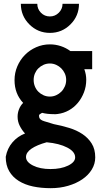

<svg xmlns="http://www.w3.org/2000/svg" viewBox="-20 -742 520 1004"><path d="M89 -722H175Q175 -695 194 -675.5Q213 -656 241 -656Q268 -656 287.5 -675.5Q307 -695 307 -722H393Q393 -659 348.5 -614.5Q304 -570 241 -570Q178 -570 133.5 -614.5Q89 -659 89 -722ZM373 81Q373 51 331.5 29.5Q290 8 224 2Q173 16 144.5 35.5Q116 55 116 79Q116 105 152.5 123.5Q189 142 244 142Q299 142 336 124Q373 106 373 81ZM241 -410Q223 -410 207.5 -403Q192 -396 180.5 -384.5Q169 -373 162.5 -357.5Q156 -342 156 -324Q156 -306 162.5 -290Q169 -274 180.5 -262.5Q192 -251 207.5 -244Q223 -237 241 -237Q258 -237 273.5 -244Q289 -251 300.5 -262.5Q312 -274 319 -290Q326 -306 326 -324Q326 -342 319 -357.5Q312 -373 300.5 -384.5Q289 -396 273.5 -403Q258 -410 241 -410ZM478 81Q478 115 460 144.5Q442 174 410.5 195.5Q379 217 336.5 229.5Q294 242 245 242Q195 242 152.5 233Q110 224 78 204Q46 184 28 153Q10 122 10 78Q18 34 45 2.5Q72 -29 111 -44Q95 -61 83.5 -83.5Q72 -106 72 -132Q72 -152 79.5 -171Q87 -190 101 -204Q56 -252 56 -323Q56 -361 70.5 -395Q85 -429 110 -454.5Q135 -480 169 -495Q203 -510 241 -510Q270 -510 297.5 -501Q325 -492 348 -475H462V-380H421Q426 -366 428.5 -352.5Q431 -339 431 -325Q431 -290 419 -259Q407 -228 387 -204Q367 -180 340 -165Q313 -150 282 -146Q277 -145 272 -145H263Q227 -145 200 -152Q193 -148 188.5 -145Q184 -142 184 -137Q184 -128 188 -122Q192 -116 201 -112Q210 -108 225 -104L261 -93Q303 -85 342 -73Q381 -61 411 -41Q441 -21 459.5 8.5Q478 38 478 81Z"/></svg>

Font: Railway
Style: Regular
Weight: 400
Version: 1.000